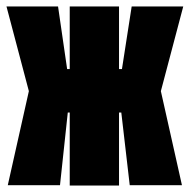

<svg xmlns="http://www.w3.org/2000/svg" viewBox="-20 -572 585 592"><path d="M195 -359H187L159 -552H0L69 -291L4 -1H165L189 -225H195V0H347V-225H354L380 -1H541L476 -291L545 -552H386L356 -359H347V-552H195Z"/></svg>

Font: Queering Heavy
Style: Bold
Weight: 900
Designer: Adam Naccarato
Foundry: adamnac
Version: Version 2.000;hotconv 1.0.109;makeotfexe 2.5.65596